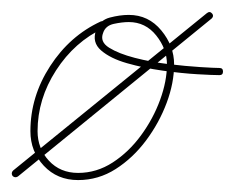

<svg xmlns="http://www.w3.org/2000/svg" viewBox="-47 -291 394 322"><path d="M122 -255Q127 -257 130 -252Q132 -247 127 -244Q78 -221 47 -173Q16 -125 16 -71Q16 -42 35 -21.5Q54 -1 84 -1Q115 -1 142 -18.5Q169 -36 189.5 -64Q210 -92 221.5 -123.5Q233 -155 233 -183Q233 -209 215 -231.5Q197 -254 169 -254Q158 -254 144 -251Q130 -248 126 -236Q126 -236 126 -236Q126 -236 126 -236Q120 -221 136 -211Q152 -201 179 -194Q206 -187 235.5 -183.5Q265 -180 289 -178.5Q313 -177 321 -177Q321 -177 321 -177Q321 -177 321 -177Q327 -177 327 -171Q327 -165 321 -165Q310 -165 284 -166.5Q258 -168 226 -172.5Q194 -177 166 -185Q138 -193 122.5 -206.5Q107 -220 114 -240Q114 -240 114 -240Q114 -240 114 -240Q120 -257 137 -261.5Q154 -266 169 -266Q202 -266 223.5 -240Q245 -214 245 -183Q245 -152 232.5 -118.5Q220 -85 198 -55.5Q176 -26 147 -7.5Q118 11 84 11Q49 11 26.5 -13Q4 -37 4 -71Q4 -129 37 -180Q70 -231 122 -255Q122 -255 122 -255Q122 -255 122 -255ZM300 -269Q305 -273 309 -268Q312 -264 308 -260Q227 -194 145.5 -127.5Q64 -61 -17 5Q-17 5 -17 5Q-17 5 -17 5Q-22 8 -26 4Q-29 -1 -25 -5Q56 -71 137.5 -137Q219 -203 300 -269Q300 -269 300 -269Q300 -269 300 -269Z"/></svg>

Font: FRB American Cursive Thin
Style: Italic
Weight: 100
Italic angle: -25°
Version: Version 2.0;Modular Font Editor K font №1